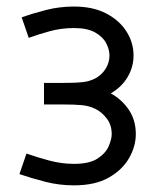

<svg xmlns="http://www.w3.org/2000/svg" viewBox="-20 -556 487 584"><path d="M205.1 -536.1Q262.7 -536.1 303 -515.1Q343.3 -494.1 364.7 -460.2Q386.2 -426.3 386.2 -387.2Q386.2 -352.5 368.2 -321.8Q350.1 -291 316.9 -272Q350.1 -253.9 371.6 -222.4Q393.1 -190.9 393.1 -147.9Q393.1 -111.3 372.8 -75.4Q352.5 -39.6 311 -15.9Q269.5 7.8 205.1 7.8Q160.6 7.8 118.4 -2.9Q76.2 -13.7 39.1 -26.4L60.5 -88.9Q93.8 -77.1 130.9 -67.4Q168 -57.6 205.1 -57.6Q252.4 -57.6 277.1 -74Q301.8 -90.3 310.8 -111.8Q319.8 -133.3 319.8 -147.9Q319.8 -175.8 304.9 -195.3Q290 -214.8 271.5 -224.1Q252 -233.9 230 -236.1Q208 -238.3 167.5 -238.3H113.8V-303.7H167Q209 -303.7 231.4 -306.2Q253.9 -308.6 272 -318.8Q290.5 -329.1 301.8 -347.7Q313 -366.2 313 -387.2Q313 -405.3 303 -424.6Q293 -443.8 269.3 -457.3Q245.6 -470.7 205.1 -470.7Q167 -470.7 132.6 -461.4Q98.1 -452.1 67.4 -440.9L45.9 -503.4Q80.6 -515.6 121.1 -525.9Q161.6 -536.1 205.1 -536.1Z"/></svg>

Font: Gidole
Style: Regular
Weight: 400
Version: Version 2.100; ttfautohint (v1.8.4.7-5d5b)